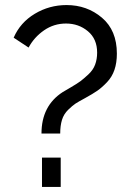

<svg xmlns="http://www.w3.org/2000/svg" viewBox="-20 -739 519 759"><path d="M144 -211Q144 -321 228 -375Q233 -378 259.5 -393.5Q286 -409 298 -418Q310 -427 329 -444.5Q348 -462 356 -483.5Q364 -505 364 -531Q364 -585 327.5 -615.5Q291 -646 241 -646Q193 -646 154 -619Q115 -592 93 -551L34 -590Q60 -650 117.5 -684.5Q175 -719 243 -719Q324 -719 383 -669Q442 -619 442 -527Q442 -491 432.5 -463Q423 -435 403 -414Q383 -393 365 -380.5Q347 -368 316 -351Q290 -337 278.5 -329.5Q267 -322 249.5 -305Q232 -288 225 -265Q218 -242 218 -211ZM146 0V-116H220V0Z"/></svg>

Font: Raleway-v4020 Medium
Style: Regular
Weight: 500
Designer: Matt McInerney, Pablo Impallari, Rodrigo Fuenzalida
Foundry: Matt McInerney, Pablo Impallari, Rodrigo Fuenzalida
Version: Version 4.020;PS 004.020;hotconv 1.0.88;makeotf.lib2.5.64775